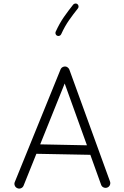

<svg xmlns="http://www.w3.org/2000/svg" viewBox="-20 -1052 712 1103"><path d="M79.1 28.8Q68.8 24.4 64.7 13.7Q60.5 2.9 65.4 -7.3L328.1 -653.8Q333 -664.6 344.5 -668.5Q356 -672.4 366.2 -666.5Q375 -661.1 378.4 -652.3L611.8 -9.8Q615.7 0.5 611.3 11Q606.9 21.5 596.2 25.4Q585.9 29.3 575.4 24.9Q564.9 20.5 561 9.8L499 -162.6L189 -168.5L115.2 15.1Q110.8 25.4 100.1 29.5Q89.4 33.7 79.1 28.8ZM351.6 -572.3 210.9 -222.7 479.5 -217.3ZM424.8 -1028.3Q430.2 -1023.9 431.2 -1016.6Q432.1 -1009.3 427.7 -1003.9Q400.4 -969.7 376.2 -935.3Q352.1 -900.9 331.5 -855.5Q328.6 -849.1 321.8 -846.4Q314.9 -843.8 308.6 -846.7Q302.2 -849.1 299.6 -856.2Q296.9 -863.3 299.8 -869.6Q321.8 -918 347.4 -954.6Q373 -991.2 400.4 -1025.4Q404.8 -1030.8 412.4 -1031.7Q419.9 -1032.7 424.8 -1028.3Z"/></svg>

Font: Mikhak-DS1-FD Light
Style: Regular
Weight: 300
Designer: Amin Abedi
Version: Version 3.2